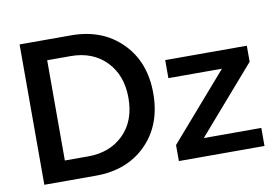

<svg xmlns="http://www.w3.org/2000/svg" viewBox="-75 -822 1345 943"><g transform="rotate(-10 597.5 -350.0)"><path d="M74 -700H331Q486 -700 582.5 -603.5Q679 -507 679 -350Q679 -192 583 -96Q487 0 331 0H74ZM311 -100Q419 -100 487 -167Q555 -234 555 -349Q555 -462 488 -531Q421 -600 311 -600H194V-100ZM745 -80 1032 -410H765V-500H1172V-420L885 -90H1172V0H745Z"/></g></svg>

Font: Moderustic Med
Style: Regular
Weight: 500
Designer: Tural Alisoy
Foundry: TAFT Foundry
Version: Version 2.110